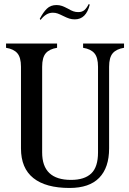

<svg xmlns="http://www.w3.org/2000/svg" viewBox="-20 -916 642 952"><path d="M84 -180V-585Q84 -631 66 -652Q48 -673 10 -679V-700H98H175H263V-679Q225 -673 207 -652Q189 -631 189 -585V-160Q189 -24 332 -24Q399 -24 432.5 -56Q466 -88 466 -160V-585Q466 -631 448 -652Q430 -673 392 -679V-700H480H507H595V-679Q557 -673 539 -652Q521 -631 521 -585V-180Q521 -85 472 -34.5Q423 16 325 16Q207 16 145.5 -33Q84 -82 84 -180ZM293 -837Q277 -845 266 -849Q255 -853 242 -853Q224 -853 209 -843.5Q194 -834 181 -817L177 -823L178 -824Q194 -855 212.5 -873Q231 -891 260 -891Q275 -891 287.5 -886.5Q300 -882 317 -873Q332 -864 343.5 -860Q355 -856 368 -856Q387 -856 398.5 -866Q410 -876 420 -896L425 -893Q407 -820 351 -820Q336 -820 323.5 -824Q311 -828 293 -837Z"/></svg>

Font: RL Madena Variable
Style: Regular
Weight: 400
Designer: I Kadek Wantara Putra
Foundry: Roughlines ID
Version: Version 1.000;Glyphs 3.1.2 (3151)